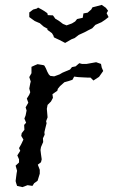

<svg xmlns="http://www.w3.org/2000/svg" viewBox="-20 -763 465 787"><path d="M72 4 50 -1 46 -13 44 -21 48 -52 50 -63 44 -84 58 -97V-110L51 -126L63 -145L58 -156L67 -172L76 -191L67 -206L69 -217L80 -231L79 -251L87 -260L80 -277L85 -290L89 -310L85 -323L96 -342L90 -359L100 -375L104 -385L100 -400L104 -421L106 -429L100 -447L109 -463V-489L122 -495L134 -500L158 -496L162 -494L168 -483L174 -469L180 -458L186 -452L202 -450L224 -458L236 -465L243 -468L267 -478L275 -488L290 -491L305 -504L316 -501H335L374 -508L394 -501L397 -486L403 -472L386 -448L363 -433L351 -445H338L317 -446L300 -447L284 -449L277 -436L262 -431L244 -426L226 -410L217 -399L215 -391L195 -377L197 -362L189 -347L175 -333L172 -317L175 -282L169 -266L171 -258L165 -234L162 -221L163 -211L156 -196L157 -181L148 -160L146 -148L148 -131L151 -110L148 -98L135 -88L143 -67V-51L134 -22L120 -12L113 -1L93 -4ZM247 -587 224 -599 211 -605 201 -610 199 -617 193 -627 174 -641 175 -645 159 -654 143 -668 138 -670 122 -677 100 -693V-712L116 -724L131 -728L136 -732L151 -724L161 -718L174 -709L176 -701L197 -700L207 -686L211 -684L225 -675L238 -665L253 -659L275 -667L288 -675L296 -685L319 -690L322 -708L339 -711L354 -724L359 -733L375 -737L397 -743L414 -731L423 -719L417 -709L425 -693L411 -682L396 -672L371 -661L358 -647L342 -639L327 -631L303 -620L286 -607L273 -602Z"/></svg>

Font: Winky Rough Light
Style: Italic
Weight: 300
Italic angle: -8.97852°
Designer: Simon Atzbach
Foundry: typofactur
Version: Version 1.206; ttfautohint (v1.8.4.7-5d5b)